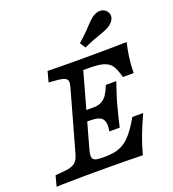

<svg xmlns="http://www.w3.org/2000/svg" viewBox="-140 -872 880 979"><g transform="rotate(-20 300.0 -383.0)"><path d="M52.4 -0.8Q25 -0.8 -0.8 0.8L14.5 -56.5L59.7 -60.5Q89.5 -62.9 106 -69.8Q122.6 -76.6 131.9 -89.5Q141.1 -102.4 147.6 -125.8L237.1 -445.2Q244.4 -468.5 243.1 -481.5Q241.9 -494.4 228.6 -500.8Q215.3 -507.3 185.5 -509.7L142.7 -512.9L158.1 -570.2Q219.4 -568.5 305.6 -568.5H310.5H392.7Q496.8 -568.5 587.1 -571Q577.4 -527.4 572.6 -492.3Q567.7 -457.3 566.9 -409.7H508.1Q497.6 -451.6 483.5 -473Q469.4 -494.4 441.9 -503.2Q414.5 -512.1 363.7 -512.1H330.6L222.6 -125Q214.5 -96.8 216.1 -83.1Q217.7 -69.4 229.8 -64.1Q241.9 -58.9 269.4 -58.9H281.5Q330.6 -58.9 363.3 -71.4Q396 -83.9 423.4 -114.1Q450.8 -144.4 483.9 -201.6H542.7Q514.5 -140.3 497.2 -94Q479.8 -47.6 467.7 0Q375.8 -2.4 275 -2.4H149.2H152.4Q116.9 -2.4 52.4 -0.8ZM251.6 -315.3H407.3L391.1 -258.9H235.5ZM275 -258.9 315.3 -315.3Q341.9 -315.3 359.7 -325.4Q377.4 -335.5 389.5 -354Q401.6 -372.6 412.9 -401.6H469.4Q453.2 -354 439.5 -310.5L433.1 -287.1Q418.5 -233.9 404.8 -172.6H348.4Q357.3 -216.1 342.7 -237.5Q328.2 -258.9 275 -258.9ZM433.1 -716.1Q444.4 -728.2 454.8 -738.3Q465.3 -748.4 474.2 -754Q496.8 -768.5 517.7 -766.5Q538.7 -764.5 550.8 -746.8Q562.9 -729.8 555.6 -710.1Q548.4 -690.3 525.8 -675.8Q517.7 -670.2 504 -664.5Q490.3 -658.9 474.2 -653.2Q454.8 -646.8 430.6 -637.5Q406.5 -628.2 380.6 -616.1L361.3 -646.8Q383.1 -665.3 401.2 -683.1Q419.4 -700.8 433.1 -716.1Z"/></g></svg>

Font: Playfair Micro SmCond SmLight
Style: Italic
Weight: 360
Width: 4
Italic angle: -15.6°
Designer: Claus Eggers Sørensen
Foundry: Claus Eggers Sørensen
Version: Version 2.203;Glyphs 3.3 (3326)